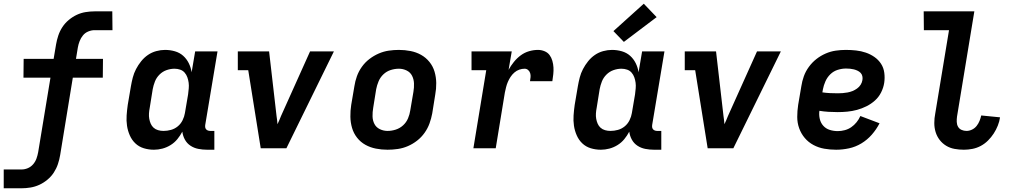

<svg xmlns="http://www.w3.org/2000/svg" viewBox="-25 -796 5445 1031"><path d="M-5 215V114H91Q108 114 124.5 107Q141 100 153 86Q165 72 171 55Q177 38 180 21L246 -379H101L102 -480H263L276 -557Q280 -581 288 -605Q296 -629 310 -650.5Q324 -672 344.5 -689Q365 -706 387.5 -716.5Q410 -727 434.5 -731Q459 -735 483 -735H578L579 -634H483Q466 -634 449 -627Q432 -620 420.5 -606Q409 -592 402.5 -575Q396 -558 393 -541L383 -480H528L527 -379H366L298 37Q294 61 286 85Q278 109 264 130.5Q250 152 229.5 169Q209 186 186 196.5Q163 207 138.5 211Q114 215 90 215Z M802 8Q773 8 747 0Q721 -8 702 -26Q683 -44 672 -69Q661 -94 657 -121Q653 -148 655 -176.5Q657 -205 661 -233L678 -333Q682 -356 688 -379.5Q694 -403 705.5 -425Q717 -447 733 -467Q749 -487 769.5 -501Q790 -515 814 -521.5Q838 -528 861 -528Q889 -528 914.5 -520.5Q940 -513 958.5 -496.5Q977 -480 988.5 -457Q1000 -434 1004 -408L1023 -520H1143L1077 -125Q1076 -118 1077 -112Q1078 -106 1082 -101.5Q1086 -97 1092 -95Q1098 -93 1104 -93H1126V8H1087Q1063 8 1040 3.5Q1017 -1 998 -13.5Q979 -26 968 -46Q957 -66 954 -89Q943 -68 927.5 -49Q912 -30 891 -17Q870 -4 847 2Q824 8 802 8ZM853 -93Q873 -93 893 -98.5Q913 -104 929.5 -117.5Q946 -131 955.5 -150.5Q965 -170 968 -189L985 -289Q987 -305 988.5 -321Q990 -337 988 -352Q986 -367 981 -381Q976 -395 966.5 -406Q957 -417 942.5 -422Q928 -427 912 -427Q891 -427 869.5 -419.5Q848 -412 831.5 -395.5Q815 -379 807 -358.5Q799 -338 795 -317L779 -217Q776 -202 775 -187Q774 -172 776.5 -158Q779 -144 784.5 -131.5Q790 -119 800 -110Q810 -101 824 -97Q838 -93 853 -93Z M1375 0 1308 -419H1252V-520H1420L1460 -173Q1462 -162 1463 -151Q1464 -140 1465 -129Q1470 -140 1475 -151Q1480 -162 1484 -173L1640 -520H1768L1513 0Z M2056 8Q2024 8 1993.5 2Q1963 -4 1937 -18.5Q1911 -33 1892.5 -56.5Q1874 -80 1865.5 -109Q1857 -138 1856.5 -169.5Q1856 -201 1861 -233L1878 -333Q1882 -360 1891.5 -386.5Q1901 -413 1918 -437Q1935 -461 1958.5 -479Q1982 -497 2008.5 -508.5Q2035 -520 2062.5 -524Q2090 -528 2117 -528Q2149 -528 2179.5 -522Q2210 -516 2236 -501.5Q2262 -487 2281 -463.5Q2300 -440 2308.5 -411Q2317 -382 2317.5 -350.5Q2318 -319 2312 -287L2296 -187Q2291 -160 2281.5 -133.5Q2272 -107 2255 -83Q2238 -59 2215 -41Q2192 -23 2165.5 -11.5Q2139 0 2111 4Q2083 8 2056 8ZM2056 -93Q2078 -93 2100 -100Q2122 -107 2139.5 -123Q2157 -139 2166 -160.5Q2175 -182 2178 -203L2195 -303Q2199 -326 2198 -348.5Q2197 -371 2187.5 -389.5Q2178 -408 2158.5 -417.5Q2139 -427 2117 -427Q2095 -427 2073 -420Q2051 -413 2034 -397Q2017 -381 2008 -359.5Q1999 -338 1995 -317L1979 -217Q1975 -194 1975.5 -171.5Q1976 -149 1985.5 -130.5Q1995 -112 2014.5 -102.5Q2034 -93 2056 -93Z M2517 0 2586 -419H2507V-520H2723L2706 -421Q2718 -443 2734.5 -463.5Q2751 -484 2771.5 -499Q2792 -514 2816 -521Q2840 -528 2864 -528Q2882 -528 2899 -521Q2916 -514 2926 -500.5Q2936 -487 2941 -469.5Q2946 -452 2947 -434Q2948 -416 2946 -397.5Q2944 -379 2941 -360H2821Q2823 -371 2824 -382Q2825 -393 2822 -403Q2819 -413 2811 -420Q2803 -427 2792 -427Q2778 -427 2763.5 -422Q2749 -417 2737 -406.5Q2725 -396 2716.5 -383Q2708 -370 2702 -356Q2696 -342 2692.5 -327.5Q2689 -313 2686 -299L2637 0Z M3202 8Q3173 8 3147 0Q3121 -8 3102 -26Q3083 -44 3072 -69Q3061 -94 3057 -121Q3053 -148 3055 -176.5Q3057 -205 3061 -233L3078 -333Q3082 -356 3088 -379.5Q3094 -403 3105.5 -425Q3117 -447 3133 -467Q3149 -487 3169.5 -501Q3190 -515 3214 -521.5Q3238 -528 3261 -528Q3289 -528 3314.5 -520.5Q3340 -513 3358.5 -496.5Q3377 -480 3388.5 -457Q3400 -434 3404 -408L3423 -520H3543L3477 -125Q3476 -118 3477 -112Q3478 -106 3482 -101.5Q3486 -97 3492 -95Q3498 -93 3504 -93H3526V8H3487Q3463 8 3440 3.5Q3417 -1 3398 -13.5Q3379 -26 3368 -46Q3357 -66 3354 -89Q3343 -68 3327.5 -49Q3312 -30 3291 -17Q3270 -4 3247 2Q3224 8 3202 8ZM3253 -93Q3273 -93 3293 -98.5Q3313 -104 3329.5 -117.5Q3346 -131 3355.5 -150.5Q3365 -170 3368 -189L3385 -289Q3387 -305 3388.5 -321Q3390 -337 3388 -352Q3386 -367 3381 -381Q3376 -395 3366.5 -406Q3357 -417 3342.5 -422Q3328 -427 3312 -427Q3291 -427 3269.5 -419.5Q3248 -412 3231.5 -395.5Q3215 -379 3207 -358.5Q3199 -338 3195 -317L3179 -217Q3176 -202 3175 -187Q3174 -172 3176.5 -158Q3179 -144 3184.5 -131.5Q3190 -119 3200 -110Q3210 -101 3224 -97Q3238 -93 3253 -93ZM3325 -571 3269 -629 3432 -776 3501 -704Z M3775 0 3708 -419H3652V-520H3820L3860 -173Q3862 -162 3863 -151Q3864 -140 3865 -129Q3870 -140 3875 -151Q3880 -162 3884 -173L4040 -520H4168L3913 0Z M4465 8Q4432 8 4401 2.5Q4370 -3 4343 -17.5Q4316 -32 4296.5 -55Q4277 -78 4266.5 -107Q4256 -136 4256 -168Q4256 -200 4261 -233L4278 -333Q4282 -360 4291.5 -386.5Q4301 -413 4318.5 -437Q4336 -461 4359 -479Q4382 -497 4408.5 -508.5Q4435 -520 4462.5 -524Q4490 -528 4517 -528Q4545 -528 4572 -525Q4599 -522 4624 -513.5Q4649 -505 4670.5 -490Q4692 -475 4706 -453.5Q4720 -432 4723.5 -405Q4727 -378 4723 -351Q4719 -325 4706.5 -300Q4694 -275 4673.5 -256.5Q4653 -238 4628 -225.5Q4603 -213 4577 -206Q4551 -199 4525 -196.5Q4499 -194 4473 -194Q4448 -194 4423.5 -195.5Q4399 -197 4375 -201Q4372 -179 4377 -157.5Q4382 -136 4396 -120.5Q4410 -105 4430.5 -98.5Q4451 -92 4474 -92Q4492 -92 4511 -97Q4530 -102 4546 -113Q4562 -124 4574.5 -139.5Q4587 -155 4595 -173L4698 -134Q4681 -101 4656.5 -73Q4632 -45 4600.5 -26Q4569 -7 4534 0.5Q4499 8 4465 8ZM4474 -295Q4487 -295 4500 -296Q4513 -297 4526.5 -299.5Q4540 -302 4552.5 -307Q4565 -312 4577 -320.5Q4589 -329 4596.5 -341Q4604 -353 4606 -366Q4608 -377 4605.5 -387.5Q4603 -398 4596 -405Q4589 -412 4579.5 -416.5Q4570 -421 4560 -423.5Q4550 -426 4539.5 -427Q4529 -428 4518 -428Q4496 -428 4473.5 -421Q4451 -414 4434 -397.5Q4417 -381 4407.5 -359.5Q4398 -338 4394 -317L4391 -300Q4411 -297 4432 -296Q4453 -295 4474 -295Z M5151 8Q5125 8 5100.5 3.5Q5076 -1 5055.5 -13.5Q5035 -26 5020.5 -45Q5006 -64 4999 -87Q4992 -110 4992 -135.5Q4992 -161 4997 -186L5071 -634H4936L4935 -735H5207L5114 -170Q5112 -156 5112.5 -141.5Q5113 -127 5119.5 -115.5Q5126 -104 5138.5 -98.5Q5151 -93 5165 -93Q5180 -93 5194.5 -100Q5209 -107 5219 -119.5Q5229 -132 5235 -147Q5241 -162 5244 -176L5345 -166Q5342 -144 5333 -121.5Q5324 -99 5311 -79Q5298 -59 5280.5 -41.5Q5263 -24 5241.5 -12.5Q5220 -1 5196.5 3.5Q5173 8 5151 8Z"/></svg>

Font: Iosevka HT Extended
Style: Bold Italic
Weight: 700
Width: 7
Italic angle: -9°
Monospace: yes
Designer: Belleve Invis
Foundry: Belleve Invis
Version: Version 32.3.0; ttfautohint (v1.8.4)